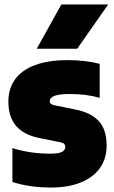

<svg xmlns="http://www.w3.org/2000/svg" viewBox="-20 -828 510 859"><path d="M35.5 -14V-165.5Q72 -153.5 115.8 -147Q159.5 -140.5 204.5 -140.5Q241.5 -140.5 256.8 -148.2Q272 -156 272 -170.5Q272 -179.5 266.5 -184.5Q261 -189.5 247.5 -192L158 -210Q88 -223.5 52.8 -263.8Q17.5 -304 17.5 -374Q17.5 -431 47 -472.5Q76.5 -514 136 -536.5Q195.5 -559 282.5 -559Q361.5 -559 426 -542.5V-390.5Q365.5 -407.5 291.5 -407.5Q202.5 -407.5 202.5 -375.5Q202.5 -367.5 208.5 -363Q214.5 -358.5 228.5 -356L318 -338Q387 -324 422 -286.2Q457 -248.5 457 -176Q457 -118.5 427 -76.2Q397 -34 341 -11.5Q285 11 208.5 11Q111 11 35.5 -14ZM144.5 -610 254.5 -808H464L325.5 -610Z"/></svg>

Font: Encode Sans SemiCondensed Black
Style: Regular
Weight: 900
Width: 4
Designer: Multiple Designers
Foundry: Impallari Type
Version: Version 2.000